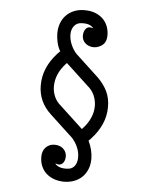

<svg xmlns="http://www.w3.org/2000/svg" viewBox="-57 -745 715 924"><g transform="rotate(5 301.0 -283.5)"><path d="M350.6 -127.9 354.5 -131.8Q377.9 -156.7 390.6 -185.1Q403.3 -213.4 403.3 -243.7Q403.3 -269 393.1 -293.5Q382.8 -317.9 362.3 -335L251.5 -438L247.6 -434.1Q198.7 -381.3 198.7 -320.3Q198.7 -294.9 209 -271.5Q219.2 -248 239.7 -231ZM214.4 -491.2Q203.1 -510.3 198 -533.2Q192.9 -556.2 192.9 -576.7Q192.9 -602.1 200.7 -623.8Q208.5 -645.5 223.1 -661.6Q237.8 -677.7 258.8 -687.5Q279.8 -697.3 306.2 -698.7H315.9Q342.8 -698.7 364.3 -690.7Q385.7 -682.6 400.9 -668.7Q416 -654.8 424.6 -635.3Q433.1 -615.7 434.1 -593.3V-586.4Q434.1 -565.9 425.5 -552Q417 -538.1 397.9 -530.3H398.4Q386.2 -524.9 374 -524.9Q361.3 -524.9 350.8 -528.8Q340.3 -532.7 332.5 -539.6Q324.7 -546.4 320.6 -555.4Q316.4 -564.5 316.4 -574.7Q316.4 -594.7 325 -606.7Q333.5 -618.7 346.7 -618.7Q350.1 -618.7 356.2 -617.4Q362.3 -616.2 363.8 -614.7Q356.9 -624 345 -629.6Q333 -635.3 314.5 -635.3H307.6Q283.7 -635.3 270 -618.7Q256.3 -602.1 256.3 -576.7Q256.3 -552.2 267.1 -527.3Q277.8 -502.4 294.4 -484.9L405.8 -381.3Q436.5 -350.6 451.7 -317.9Q466.8 -285.2 466.8 -245.1Q466.8 -200.7 449.5 -161.4Q432.1 -122.1 400.9 -88.4Q396.5 -83.5 393.3 -80.1Q390.1 -76.7 387.7 -75.2Q408.7 -30.3 408.7 11.2Q408.7 39.6 399.4 62Q390.1 84.5 373.8 100.1Q357.4 115.7 335 124Q312.5 132.3 286.1 132.3Q259.8 131.8 238.3 124Q216.8 116.2 201.4 102.3Q186 88.4 177.5 69.3Q168.9 50.3 168 26.9V19.5Q168 8.8 171.6 -2.2Q175.3 -13.2 182.6 -21.7Q189.9 -30.3 201.2 -35.6Q212.4 -41 228 -41Q241.7 -41 252.4 -36.6Q263.2 -32.2 270.5 -24.9Q277.8 -17.6 281.5 -8.5Q285.2 0.5 285.2 9.8Q285.2 29.3 276.4 40.8Q267.6 52.2 254.9 52.2Q251 52.2 245.6 50.3Q240.2 48.3 237.8 48.3Q242.7 56.6 255.9 62.7Q269 68.8 287.6 68.8H293.9Q318.8 68.8 331.8 52.5Q344.7 36.1 344.7 9.8Q344.7 -15.1 334.7 -38.6Q324.7 -62 307.6 -81.1L196.3 -184.6Q135.3 -241.2 135.3 -320.3Q135.3 -363.8 151.9 -403.1Q168.5 -442.4 200.7 -477.5Q203.6 -480.5 207 -484.1Q210.4 -487.8 214.4 -491.2Z"/></g></svg>

Font: Erica Type
Style: Regular
Weight: 400
Designer: Peter Wiegel
Foundry: Peter Wiegel
Version: Version 1.000 2010 initial release